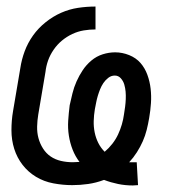

<svg xmlns="http://www.w3.org/2000/svg" viewBox="-20 -558 540 587"><path d="M386 9Q363 9 341 4.5Q319 0 298 -8Q274 1 249.5 4.5Q225 8 201 8Q172 8 143 2.5Q114 -3 90 -17.5Q66 -32 49 -54Q32 -76 23.5 -103Q15 -130 15 -160Q15 -190 20 -219L42 -349Q46 -376 55.5 -401.5Q65 -427 81 -449.5Q97 -472 119.5 -490Q142 -508 167 -519Q192 -530 218.5 -534Q245 -538 272 -538V-468Q254 -468 236 -465Q218 -462 201 -454Q184 -446 169.5 -434Q155 -422 144 -406Q133 -390 127 -373Q121 -356 119 -338L97 -208Q94 -190 93.5 -171.5Q93 -153 97.5 -136Q102 -119 111.5 -104Q121 -89 135 -79.5Q149 -70 166.5 -66Q184 -62 203 -62Q208 -62 213 -62.5Q218 -63 223 -63Q210 -80 202 -100.5Q194 -121 190.5 -143.5Q187 -166 188.5 -189Q190 -212 193 -236Q197 -254 201.5 -272.5Q206 -291 214 -309Q222 -327 233 -343.5Q244 -360 259.5 -373Q275 -386 294 -392Q313 -398 332 -398Q354 -398 375 -389.5Q396 -381 409.5 -365.5Q423 -350 430.5 -329.5Q438 -309 440.5 -287Q443 -265 441.5 -242.5Q440 -220 436 -197Q433 -179 428.5 -161Q424 -143 416.5 -126Q409 -109 398.5 -92.5Q388 -76 375 -62Q379 -62 382 -62Q385 -62 388 -62Q391 -62 393.5 -62Q396 -62 398 -62L402 8Q398 8 394 8.5Q390 9 386 9ZM300 -94Q313 -105 323.5 -118.5Q334 -132 341 -147Q348 -162 352.5 -177.5Q357 -193 359 -208Q361 -220 362.5 -231.5Q364 -243 364.5 -255Q365 -267 364 -278Q363 -289 360 -299.5Q357 -310 349.5 -318.5Q342 -327 331 -327Q320 -327 311 -320Q302 -313 296 -304Q290 -295 286 -285Q282 -275 279 -265Q276 -255 274 -244.5Q272 -234 270 -224Q267 -206 266.5 -188Q266 -170 269.5 -153Q273 -136 280.5 -121Q288 -106 300 -94Z"/></svg>

Font: Iosevka Curly Slab Oblique
Style: Regular
Weight: 400
Italic angle: -9°
Monospace: yes
Designer: Belleve Invis
Foundry: Belleve Invis
Version: Version 11.1.0; ttfautohint (v1.8.3)